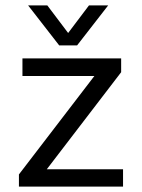

<svg xmlns="http://www.w3.org/2000/svg" viewBox="-20 -690 525 710"><path d="M199 -522 84 -670H155L232 -568L309 -670H380L265 -522ZM50 0V-45L329 -409H63V-474H428V-423L153 -64H435V0Z"/></svg>

Font: Kanit Light
Style: Regular
Weight: 300
Designer: Katatrad Team
Foundry: CadsonDemak
Version: Version 2.000; ttfautohint (v1.8.3)